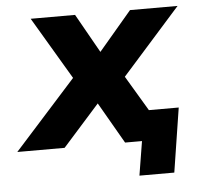

<svg xmlns="http://www.w3.org/2000/svg" viewBox="-86 -545 756 724"><g transform="rotate(-5 292.5 -183.5)"><path d="M413 129 434 0H390L408 -114H583L545 129ZM-38 0 221 -288 223 -214 56 -496H224L317 -331H292L432 -496H612L362 -215L364 -292L538 0H370L268 -177L298 -176L141 0Z"/></g></svg>

Font: Nunito Sans 10pt ExtraBold
Style: Italic
Weight: 800
Italic angle: -9°
Designer: Vernon Adams
Foundry: Vernon Adams
Version: Version 3.101;gftools[0.9.27]